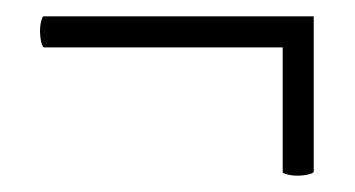

<svg xmlns="http://www.w3.org/2000/svg" viewBox="-20 -287 435 235"><path d="M364 -77Q364 -75 357.5 -73.5Q351 -72 344 -72Q337 -72 331.5 -73.5Q326 -75 326 -76V-229H34Q32 -229 30.5 -235.5Q29 -242 29 -249Q29 -256 30.5 -261.5Q32 -267 33 -267H364Z"/></svg>

Font: Cormorant Infant Light
Style: Regular
Weight: 300
Designer: Christian Thalmann (Catharsis Fonts)
Version: Version 3.000